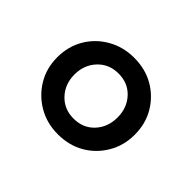

<svg xmlns="http://www.w3.org/2000/svg" viewBox="-80 -831 536 536"><g transform="rotate(45 188.0 -563.0)"><path d="M188 -412Q145 -412 110.5 -432Q76 -452 55.5 -486Q35 -520 35 -563Q35 -606 55 -640Q75 -674 110 -694Q145 -714 188 -714Q232 -714 266 -694.5Q300 -675 320.5 -641Q341 -607 341 -563Q341 -520 320.5 -485.5Q300 -451 266 -431.5Q232 -412 188 -412ZM188 -474Q226 -474 249.5 -499.5Q273 -525 273 -563Q273 -601 249.5 -626.5Q226 -652 188 -652Q151 -652 127 -626.5Q103 -601 103 -563Q103 -525 127 -499.5Q151 -474 188 -474Z"/></g></svg>

Font: Nunito Sans 11pt SemiBold
Style: Regular
Weight: 600
Version: Version 3.101;gftools[0.9.27]